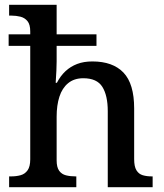

<svg xmlns="http://www.w3.org/2000/svg" viewBox="-20 -780 684 800"><path d="M18 0V-45H26Q48 -45 66 -50Q84 -55 95 -70.5Q106 -86 106 -116V-589H16V-637H106V-649Q106 -678 94.5 -692Q83 -706 65 -710.5Q47 -715 27 -715H18V-760H216V-637H382V-589H216V-524Q216 -506 215 -486.5Q214 -467 213 -452.5Q212 -438 212 -435H217Q232 -464 253 -483.5Q274 -503 301.5 -513.5Q329 -524 365 -524Q450 -524 494.5 -477.5Q539 -431 539 -328V-117Q539 -86 548.5 -70.5Q558 -55 574.5 -50Q591 -45 613 -45H616V0H429V-317Q429 -382 406.5 -418Q384 -454 327 -454Q289 -454 264 -433.5Q239 -413 227.5 -377Q216 -341 216 -294V-112Q216 -83 226.5 -68.5Q237 -54 255 -49.5Q273 -45 295 -45H298V0Z"/></svg>

Font: Noto Serif Hebrew Medium
Style: Regular
Weight: 500
Version: Version 2.003